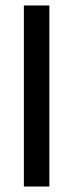

<svg xmlns="http://www.w3.org/2000/svg" viewBox="-20 -680 267 700"><path d="M67 0V-660H160V0Z"/></svg>

Font: Bricolage Grotesque 60pt
Style: Regular
Weight: 400
Version: Version 1.001;gftools[0.9.33.dev8+g029e19f]